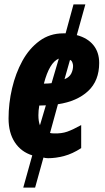

<svg xmlns="http://www.w3.org/2000/svg" viewBox="-20 -710 480 875"><path d="M127 -2Q76 -18 47.5 -61.5Q19 -105 19 -170Q19 -239 35 -307.5Q51 -376 82 -432.5Q113 -489 160 -523.5Q207 -558 268 -558H279L315 -690H369L330 -550Q379 -537 405.5 -504.5Q432 -472 432 -423Q432 -342 381.5 -295Q331 -248 244 -235L208 -104Q215 -102 227 -102Q261 -101 286.5 -110Q312 -119 350 -140V-35Q310 -9 272 1Q234 11 199 11Q193 11 187 10Q181 9 178 8L140 145H86ZM183 -329Q200 -329 215 -331L248 -443Q205 -425 180 -329ZM274 -349Q296 -358 304.5 -374.5Q313 -391 313 -410Q313 -417 309.5 -426Q306 -435 299 -437ZM162 -139 189 -230 159 -229Q155 -206 155 -185Q155 -157 162 -139Z"/></svg>

Font: Noto Sans ExtraCondensed ExtraBold
Style: Italic
Weight: 800
Width: 2
Italic angle: -12°
Designer: Monotype Design Team
Foundry: Monotype Imaging Inc.
Version: Version 2.013; ttfautohint (v1.8.4.7-5d5b)